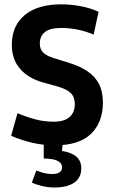

<svg xmlns="http://www.w3.org/2000/svg" viewBox="-20 -657 516 876"><path d="M229.4 6.2Q182.2 6.2 131.9 -4.6Q81.7 -15.5 30.7 -37.5L59.9 -140.7Q97.6 -124.3 138.7 -113.1Q179.8 -101.8 225.8 -101.8Q272.4 -101.8 296.8 -122.5Q321.3 -143.2 321.3 -182.5Q321.3 -213.8 303.5 -231.8Q285.7 -249.7 245 -261.7L174.5 -281.4Q108.7 -300.1 71.4 -343.3Q34 -386.4 34 -452.2Q34 -539.5 93 -588.4Q152 -637.2 259.4 -637.2Q302.8 -637.2 346.9 -629Q391.1 -620.8 429.8 -603.3L407.3 -499.4Q369.7 -515 332.4 -522.3Q295.2 -529.5 261.2 -529.5Q207.7 -529.5 184.6 -510.6Q161.6 -491.7 161.6 -458.6Q161.6 -433.6 175.8 -418.5Q190 -403.4 223.3 -392.5L298.3 -369.2Q346.1 -354.3 379.9 -331.2Q413.8 -308.2 431.7 -273.7Q449.5 -239.1 449.5 -189.4Q449.5 -99.2 395.4 -46.5Q341.3 6.2 229.4 6.2ZM228.8 198.5Q200.9 198.5 171.7 191.6Q142.5 184.6 125.3 176L145.6 121.2Q161 127.1 179.5 132.1Q198.1 137 219.6 137Q238.5 137 250.8 129.7Q263.2 122.4 263.2 106Q263.2 88.2 244.2 77.6Q225.3 66.9 179.6 66.3V-7.5H266.9L262.7 31.7Q306.7 38.7 328.7 58Q350.8 77.2 350.8 110.7Q350.8 154.2 318.5 176.3Q286.3 198.5 228.8 198.5Z"/></svg>

Font: Anaheim
Style: Regular
Weight: 400
Designer: Vernon Adams
Foundry: Vernon Adams
Version: Version 2.001